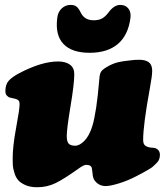

<svg xmlns="http://www.w3.org/2000/svg" viewBox="-20 -768 688 799"><path d="M218.3 -693.8Q221.2 -718.3 236.8 -732.9Q252.4 -747.6 273.9 -747.6Q290 -747.6 299.1 -740Q308.1 -732.4 315.9 -715.8Q331.5 -683.6 369.6 -683.6Q391.1 -683.6 404.8 -691.2Q418.5 -698.7 431.2 -715.8Q454.6 -747.6 480.5 -747.6Q502 -747.6 513.9 -732.9Q525.9 -718.3 522.9 -693.8Q513.7 -621.6 470.5 -585Q427.2 -548.3 353 -548.3Q278.8 -548.3 243.9 -585.2Q209 -622.1 218.3 -693.8ZM134.8 11.2Q106 11.2 85.7 2.2Q65.4 -6.8 55.4 -18.6Q45.4 -30.3 39.8 -49.1Q34.2 -67.9 33.4 -79.3Q32.7 -90.8 32.7 -107.4Q32.7 -159.2 47.1 -236.3Q61.5 -313.5 61.5 -334Q61.5 -343.8 59.1 -347.2Q57.6 -350.6 51.3 -354Q46.9 -356.4 34.7 -358.9Q22.5 -361.3 19.5 -362.3Q13.2 -364.7 7.3 -371.6Q2.4 -377 2.4 -389.2Q2.4 -417 16.6 -432.4Q30.8 -447.8 59.1 -462.9Q152.8 -512.2 221.7 -512.2Q252.9 -512.2 271 -499Q289.1 -485.8 289.1 -459.5Q289.1 -418.9 273.4 -325.4Q257.8 -231.9 257.8 -202.1Q257.8 -178.7 265.9 -170.2Q273.9 -161.6 293 -161.6Q311.5 -161.6 331.8 -182.6Q352.1 -203.6 364.3 -243.7Q381.8 -300.8 393.1 -436.5Q394 -447.3 394.5 -451.2Q395 -455.1 397.2 -462.2Q399.4 -469.2 404.1 -474.1Q408.7 -479 416.5 -484.4Q437 -497.6 457.5 -504.9Q478 -512.2 517.1 -516.1Q538.1 -519.5 560.1 -519.3Q582 -519 594.7 -511.7Q613.3 -502 613.3 -472.2Q613.3 -452.6 603.5 -399.9Q575.7 -248 575.7 -185.5Q575.7 -167 586.4 -160.6Q598.6 -153.3 615.2 -153.3Q620.6 -152.8 625 -151.9Q645.5 -145 645.5 -123Q645.5 -113.8 642.3 -105.2Q639.2 -96.7 630.1 -87.9Q621.1 -79.1 615.7 -74.2Q610.4 -69.3 594 -60.1Q577.6 -50.8 572.8 -48.1Q567.9 -45.4 548.3 -35.2Q511.7 -16.1 475.1 -4.9Q438.5 6.3 419.9 6.3Q390.6 6.3 373 -18.1Q370.1 -22.5 368.4 -27.6Q366.7 -32.7 366.2 -36.9Q365.7 -41 364.7 -50.3Q363.8 -59.6 362.3 -67.4Q359.9 -82 338.4 -82Q329.1 -82 309.1 -67.9Q247.6 -23.9 211.9 -6.3Q176.3 11.2 134.8 11.2Z"/></svg>

Font: Cooper* Black
Style: Italic
Weight: 900
Italic angle: -7°
Designer: Owen Earl
Foundry: indestructible type*
Version: Version 0.001